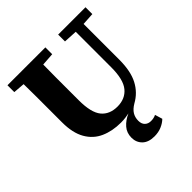

<svg xmlns="http://www.w3.org/2000/svg" viewBox="-231 -820 1211 1211"><g transform="rotate(-45 374.0 -215.0)"><path d="M455 227Q402 227 374 199.5Q346 172 346 130Q346 87 372 57Q398 27 441 8Q426 11 407.5 13.5Q389 16 367 16Q291 16 231.5 -10.5Q172 -37 138.5 -95.5Q105 -154 105 -248V-360Q105 -418 105 -475.5Q105 -533 104 -590L27 -596V-657H365V-596L279 -590Q278 -533 278 -475.5Q278 -418 278 -360V-272Q278 -162 315.5 -116.5Q353 -71 423 -71Q492 -71 531 -118Q570 -165 570 -274V-591L479 -596V-657H723V-596L640 -591V-273Q640 -170 607 -107Q574 -44 512 -10Q480 9 466 32Q452 55 452 85Q452 113 467.5 128Q483 143 508 143Q534 143 553 133L568 183Q549 202 520 214.5Q491 227 455 227Z"/></g></svg>

Font: Source Serif 4 SmText
Style: Bold
Weight: 700
Designer: Frank Grießhammer
Foundry: Adobe
Version: Version 4.005;hotconv 1.1.0;makeotfexe 2.6.0